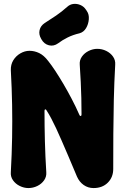

<svg xmlns="http://www.w3.org/2000/svg" viewBox="-20 -940 640 975"><path d="M455 15Q427 15 405 -0.5Q383 -16 371 -43Q347 -101 327.5 -146Q308 -191 293 -226Q278 -261 265 -288.5Q252 -316 240.5 -338Q229 -360 216 -380Q214 -385 210 -384.5Q206 -384 206 -377Q206 -299 208 -223Q210 -147 215 -66Q217 -43 204 -24.5Q191 -6 169.5 4.5Q148 15 124 15Q102 15 80.5 4.5Q59 -6 46 -24.5Q33 -43 35 -66Q40 -157 41.5 -241Q43 -325 41.5 -408.5Q40 -492 35 -583Q34 -612 47.5 -634Q61 -656 83.5 -669Q106 -682 130 -682Q155 -682 179 -670.5Q203 -659 225 -630Q241 -610 260.5 -580.5Q280 -551 301.5 -514.5Q323 -478 344 -438Q365 -398 383 -357Q385 -351 389.5 -351Q394 -351 394 -359Q394 -402 393 -442.5Q392 -483 390 -524.5Q388 -566 385 -611Q383 -634 396 -652.5Q409 -671 430.5 -681.5Q452 -692 474 -692Q498 -692 519.5 -681.5Q541 -671 554 -652.5Q567 -634 565 -611Q560 -520 558 -433.5Q556 -347 555.5 -260.5Q555 -174 555 -82Q555 -40 527.5 -12.5Q500 15 455 15ZM275 -720Q253 -704 228.5 -710Q204 -716 190 -741L189 -743Q176 -765 181 -787Q186 -809 207 -823Q237 -842 265 -861Q293 -880 321 -905Q335 -918 353 -920Q371 -922 388.5 -914.5Q406 -907 417 -890L421 -884Q433 -867 431 -842Q429 -817 417 -797Q405 -777 384 -771Q350 -763 323 -749.5Q296 -736 275 -720Z"/></svg>

Font: Winky Sans
Style: Bold
Weight: 700
Designer: Simon Atzbach
Foundry: typofactur
Version: Version 1.205